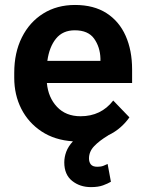

<svg xmlns="http://www.w3.org/2000/svg" viewBox="-20 -558 578 770"><path d="M424.8 170.9Q412.6 178.2 393.3 185.3Q374 192.4 344.7 192.4Q300.3 192.4 269 167.2Q237.8 142.1 237.8 93.3Q237.8 71.8 245.8 50.3Q253.9 28.8 272.5 8.8Q199.2 3.9 146.5 -31Q93.8 -65.9 65.4 -121.8Q37.1 -177.7 37.1 -246.1V-265.6Q37.1 -347.2 67.9 -408.4Q98.6 -469.7 153.6 -503.9Q208.5 -538.1 280.8 -538.1Q356 -538.1 407 -505.4Q458 -472.7 483.9 -414.3Q509.8 -356 509.8 -279.3V-225.1H168Q173.3 -167 208.7 -129.4Q244.1 -91.8 303.2 -91.8Q385.3 -91.8 434.1 -154.8L499 -87.4Q485.4 -67.4 464.1 -48.3Q442.9 -29.3 413.6 -15.1H414.1Q378.4 6.3 357.7 28.1Q336.9 49.8 336.9 77.6Q336.9 92.3 344.5 101.6Q352.1 110.8 370.6 110.8Q384.8 110.8 394.8 106.9Q404.8 103 411.6 99.6ZM279.8 -436.5Q231.9 -436.5 204.8 -403.3Q177.7 -370.1 169.9 -314H382.8V-323.7Q381.3 -369.6 357.4 -403.1Q333.5 -436.5 279.8 -436.5Z"/></svg>

Font: Vazirmatn RD UI SemiBold
Style: Regular
Weight: 600
Designer: Saber Rastikerdar
Foundry: Saber Rastikerdar
Version: Version 33.003